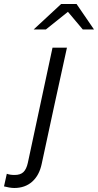

<svg xmlns="http://www.w3.org/2000/svg" viewBox="-134 -726 489 958"><path d="M0 0ZM-114 204Q-110 188 -107 172.5Q-104 157 -100 141Q-85 147 -61 147Q-32 147 -17 132.5Q-2 118 5 86Q36 -58 66.5 -201Q97 -344 128 -488H200Q168 -342 136.5 -198Q105 -54 74 92Q62 149 26.5 180.5Q-9 212 -63 212Q-74 212 -88.5 209.5Q-103 207 -114 204ZM279 -579 205 -667 95 -579H34L171 -706H248L335 -579Z"/></svg>

Font: Rosa Sans Light
Style: Italic
Weight: 300
Italic angle: -12°
Designer: Pentagram / MCKL
Foundry: Pentagram / MCKL
Version: Version 1.005;September 16, 2019;FontCreator 11.5.0.2425 64-